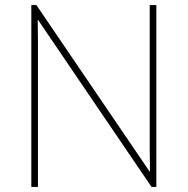

<svg xmlns="http://www.w3.org/2000/svg" viewBox="-20 -734 738 754"><path d="M594 0H575L130 -655H128Q129 -612 129 -577Q129 -542 129 -502V0H103V-714H123L567 -61H569Q568 -99 568 -138Q568 -177 568 -211V-714H594Z"/></svg>

Font: Noto Sans Cherokee Thin
Style: Regular
Weight: 100
Designer: Monotype Design Team
Foundry: Monotype Imaging Inc.
Version: Version 2.001; ttfautohint (v1.8.4.7-5d5b)